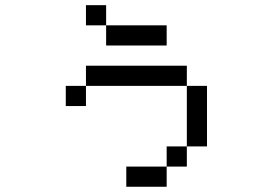

<svg xmlns="http://www.w3.org/2000/svg" viewBox="-20 -712 1040 732"><path d="M307.7 -692.3H384.6V-615.4H307.7ZM615.4 -76.9V0H461.5V-76.9ZM692.3 -153.8V-76.9H615.4V-153.8ZM692.3 -384.6H769.2V-153.8H692.3ZM307.7 -461.5H692.3V-384.6H307.7ZM230.8 -384.6H307.7V-307.7H230.8ZM384.6 -615.4H615.4V-538.5H384.6Z"/></svg>

Font: Mintsoda - Lime Green 13x16
Style: Regular
Weight: 400
Designer: Mintsoda-15
Version: Version 1.0